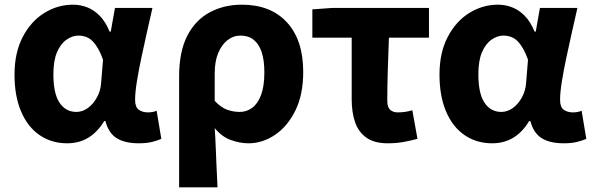

<svg xmlns="http://www.w3.org/2000/svg" viewBox="-20 -598 2529 820"><path d="M267 14Q200 14 149 -21Q98 -56 70 -122Q42 -188 42 -279Q42 -373 77 -440Q112 -507 169 -542.5Q226 -578 292 -578Q324 -578 353 -566.5Q382 -555 406.5 -530Q431 -505 448 -463H453L471 -564H631Q620 -515 607.5 -460Q595 -405 583.5 -350.5Q572 -296 564.5 -249.5Q557 -203 557 -171Q557 -141 572.5 -129.5Q588 -118 612 -118Q620 -118 630 -119.5Q640 -121 649 -125L669 -5Q654 2 630 8Q606 14 573 14Q514 14 479 -7.5Q444 -29 430 -81H425Q368 14 267 14ZM306 -120Q332 -120 355 -136.5Q378 -153 394 -182Q410 -211 412 -245L420 -343Q411 -369 400 -388.5Q389 -408 376.5 -421Q364 -434 348.5 -440Q333 -446 315 -446Q289 -446 264 -428.5Q239 -411 223.5 -375Q208 -339 208 -281Q208 -198 234.5 -159Q261 -120 306 -120Z M745 202V-271Q745 -378 780 -445.5Q815 -513 876 -545.5Q937 -578 1013 -578Q1136 -578 1205.5 -502.5Q1275 -427 1275 -291Q1275 -194 1241.5 -126Q1208 -58 1154.5 -22Q1101 14 1041 14Q1005 14 966 0Q927 -14 897 -51Q900 -7 901.5 35Q903 77 905 118Q907 159 909 202ZM1004 -120Q1033 -120 1057 -137.5Q1081 -155 1095 -192.5Q1109 -230 1109 -289Q1109 -341 1097.5 -375.5Q1086 -410 1063.5 -428Q1041 -446 1007 -446Q976 -446 951 -426Q926 -406 911.5 -370.5Q897 -335 897 -285V-167Q925 -138 951 -129Q977 -120 1004 -120Z M1636 14Q1579 14 1545 -10Q1511 -34 1496.5 -76Q1482 -118 1482 -175V-437H1314V-558L1397 -564H1812V-437H1641Q1638 -363 1636 -292.5Q1634 -222 1634 -169Q1634 -140 1646.5 -129Q1659 -118 1678 -118Q1694 -118 1708.5 -120Q1723 -122 1741 -127L1763 -5Q1737 2 1705 8Q1673 14 1636 14Z M2082 14Q2015 14 1964 -21Q1913 -56 1885 -122Q1857 -188 1857 -279Q1857 -373 1892 -440Q1927 -507 1984 -542.5Q2041 -578 2107 -578Q2139 -578 2168 -566.5Q2197 -555 2221.5 -530Q2246 -505 2263 -463H2268L2286 -564H2446Q2435 -515 2422.5 -460Q2410 -405 2398.5 -350.5Q2387 -296 2379.5 -249.5Q2372 -203 2372 -171Q2372 -141 2387.5 -129.5Q2403 -118 2427 -118Q2435 -118 2445 -119.5Q2455 -121 2464 -125L2484 -5Q2469 2 2445 8Q2421 14 2388 14Q2329 14 2294 -7.5Q2259 -29 2245 -81H2240Q2183 14 2082 14ZM2121 -120Q2147 -120 2170 -136.5Q2193 -153 2209 -182Q2225 -211 2227 -245L2235 -343Q2226 -369 2215 -388.5Q2204 -408 2191.5 -421Q2179 -434 2163.5 -440Q2148 -446 2130 -446Q2104 -446 2079 -428.5Q2054 -411 2038.5 -375Q2023 -339 2023 -281Q2023 -198 2049.5 -159Q2076 -120 2121 -120Z"/></svg>

Font: Noto Sans KR ExtraBold
Style: Regular
Weight: 800
Designer: Ryoko NISHIZUKA  (kana, bopomofo & ideographs); Paul D. Hunt (Latin, Greek & Cyrillic); Sandoll Communications , Soo-you
Foundry: Adobe
Version: Version 2.004-H2;hotconv 1.0.118;makeotfexe 2.5.65603